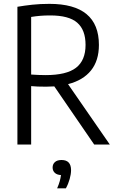

<svg xmlns="http://www.w3.org/2000/svg" viewBox="-20 -768 620 1020"><path d="M72.5 0V-732Q110.5 -738.5 151.8 -743Q193 -747.5 242.5 -747.5Q505.5 -747.5 505.5 -529.5Q505.5 -446 463.5 -393.8Q421.5 -341.5 341.5 -321L563.5 0H480.5L268.5 -309Q247.5 -307.5 225 -307.5Q198.5 -307.5 180.5 -308.2Q162.5 -309 145.5 -310.5V0ZM222.5 -369Q333 -369 383.8 -408Q434.5 -447 434.5 -529.5Q434.5 -609 390.2 -647.5Q346 -686 247 -686Q217 -686 193.5 -684Q170 -682 145.5 -678V-372Q168 -370.5 185 -369.8Q202 -369 222.5 -369ZM283.5 232.5Q293 211 297.5 194.2Q302 177.5 304 162Q282.5 161 271 150Q259.5 139 259.5 122Q259.5 104 271.8 93Q284 82 307 82Q357.5 82 357.5 136Q357.5 157 350.2 183Q343 209 330 232.5Z"/></svg>

Font: Encode Sans Condensed
Style: Regular
Weight: 400
Width: 3
Designer: Multiple Designers
Foundry: Impallari Type
Version: Version 3.000; ttfautohint (v1.8.3) -l 8 -r 50 -G 200 -x 14 